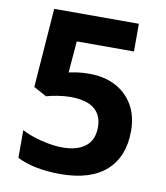

<svg xmlns="http://www.w3.org/2000/svg" viewBox="-82 -782 743 860"><g transform="rotate(10 290.0 -352.0)"><path d="M303 -455Q368 -455 419 -429Q470 -403 499.5 -353.5Q529 -304 529 -234Q529 -118 458 -54Q387 10 249 10Q190 10 140 0Q90 -10 53 -29V-155Q90 -135 142.5 -122Q195 -109 240 -109Q305 -109 342.5 -138Q380 -167 380 -226Q380 -280 344.5 -309Q309 -338 235 -338Q208 -338 177.5 -333Q147 -328 127 -322L68 -354L95 -714H480V-588H220L208 -445Q224 -448 246 -451.5Q268 -455 303 -455Z"/></g></svg>

Font: Noto Sans Syriac
Style: Bold
Weight: 700
Designer: Patrick Giasson and the Monotype Design Team
Foundry: Monotype Imaging Inc.
Version: Version 3.000; ttfautohint (v1.8.4.7-5d5b)